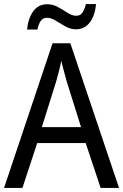

<svg xmlns="http://www.w3.org/2000/svg" viewBox="-20 -930 610 950"><path d="M478 0 404 -222H164L91 0H0L240 -716H328L569 0ZM311 -524Q308 -535 302.5 -555Q297 -575 291.5 -595.5Q286 -616 283 -629Q278 -601 270.5 -573Q263 -545 257 -524L187 -301H381ZM114 -784Q119 -838 144 -873.5Q169 -909 214 -909Q242 -909 267 -895Q292 -881 314.5 -866.5Q337 -852 357 -852Q377 -852 387.5 -867Q398 -882 405 -910H455Q450 -852 424 -818.5Q398 -785 356 -785Q329 -785 304 -799Q279 -813 256 -827.5Q233 -842 213 -842Q193 -842 182 -827Q171 -812 165 -784Z"/></svg>

Font: Noto Sans Sinhala UI SemiCondensed
Style: Regular
Weight: 400
Width: 4
Designer: Jelle Bosma - Monotype Design Team
Foundry: Monotype Imaging Inc.
Version: Version 2.006; ttfautohint (v1.8.4.7-5d5b)